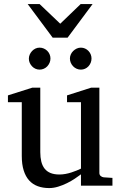

<svg xmlns="http://www.w3.org/2000/svg" viewBox="-20 -936 609 968"><path d="M388.2 0V-57.1Q375.5 -47.4 357.2 -35.2Q338.9 -22.9 317.6 -12.5Q296.4 -2 273.2 5.1Q250 12.2 228 12.2Q195.8 12.2 170.2 2.7Q144.5 -6.8 126.7 -26.6Q108.9 -46.4 99.4 -76.9Q89.8 -107.4 89.8 -149.9V-420.9H20V-455.1L143.1 -494.1H183.1V-168.9Q183.1 -142.6 188.2 -121.6Q193.4 -100.6 204.8 -85.9Q216.3 -71.3 234.9 -63.7Q253.4 -56.2 279.8 -56.2Q294.9 -56.2 310.5 -59.1Q326.2 -62 340.3 -66.7Q354.5 -71.3 366.9 -76.4Q379.4 -81.5 388.2 -85.9V-420.9H317.9V-455.1L439.9 -494.1H481V-64Q481 -54.7 487.5 -48.8Q494.1 -43 502.9 -42L546.9 -39.1V0ZM234.4 -641.1Q234.4 -629.9 230 -619.6Q225.6 -609.4 218.3 -601.6Q210.9 -593.8 200.9 -589.4Q190.9 -585 179.7 -585Q168.5 -585 158.7 -589.4Q148.9 -593.8 141.6 -601.6Q134.3 -609.4 129.9 -619.1Q125.5 -628.9 125.5 -640.1Q125.5 -650.9 129.9 -660.9Q134.3 -670.9 141.6 -678.7Q148.9 -686.5 158.7 -691.2Q168.5 -695.8 179.7 -695.8Q190.9 -695.8 200.9 -691.4Q210.9 -687 218.3 -679.7Q225.6 -672.4 230 -662.4Q234.4 -652.3 234.4 -641.1ZM441.4 -641.1Q441.4 -629.9 437.3 -619.6Q433.1 -609.4 425.8 -601.6Q418.5 -593.8 408.7 -589.4Q398.9 -585 387.7 -585Q376.5 -585 366.5 -589.4Q356.4 -593.8 348.9 -601.6Q341.3 -609.4 336.9 -619.6Q332.5 -629.9 332.5 -641.1Q332.5 -651.4 336.9 -661.4Q341.3 -671.4 349.1 -679Q356.9 -686.5 366.7 -691.2Q376.5 -695.8 387.7 -695.8Q398.9 -695.8 408.7 -691.4Q418.5 -687 425.8 -679.4Q433.1 -671.9 437.3 -661.9Q441.4 -651.9 441.4 -641.1ZM320.8 -746.1H245.6L119.6 -915.5H179.7L283.7 -816.4L386.7 -915.5H446.8Z"/></svg>

Font: Charis SIL Eur
Style: Regular
Weight: 400
Foundry: SIL International
Version: Version 5.000